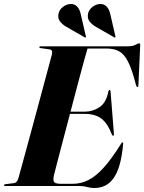

<svg xmlns="http://www.w3.org/2000/svg" viewBox="-36 -932 723 962"><path d="M277 -372.5H389Q429 -372.5 462.8 -395.2Q496.5 -418 507 -474Q508 -477.5 509.5 -479.5Q511 -481.5 513 -481.5Q515 -481.5 516.2 -479.2Q517.5 -477 518 -473L534.5 -265Q535 -258 534.5 -255.2Q534 -252.5 531.5 -252Q529.5 -251.5 528 -252.8Q526.5 -254 524 -259Q504.5 -311.5 473.5 -336.5Q442.5 -361.5 386 -361.5H271.5ZM363 0H-10Q-13 0 -14.5 -0.8Q-16 -1.5 -16 -3.5Q-16 -5.5 -14.5 -7Q-13 -8.5 -9.5 -9L33.5 -14.5Q42.5 -15.5 47.8 -22Q53 -28.5 56 -38.5Q59.5 -51 69.8 -88.5Q80 -126 94.5 -179Q109 -232 125.5 -292.8Q142 -353.5 158.2 -414Q174.5 -474.5 188.5 -526.8Q202.5 -579 212.2 -614.8Q222 -650.5 224.5 -661Q226.5 -673 223.5 -678.5Q220.5 -684 209 -685L167.5 -691Q163.5 -691.5 162.2 -692.8Q161 -694 161 -696Q161 -698 162.8 -699Q164.5 -700 167.5 -700H602Q630.5 -700 642.8 -707.5Q655 -715 660.5 -715Q667 -715 666.5 -705.5L657.5 -507Q657.5 -502 656.8 -499Q656 -496 653 -496Q650.5 -496 648.8 -498.2Q647 -500.5 645.5 -505.5Q626 -582.5 606.2 -621.8Q586.5 -661 560.8 -675Q535 -689 495.5 -689H402.5Q398.5 -676 388.2 -638.5Q378 -601 363.5 -547.5Q349 -494 333 -432.2Q317 -370.5 300.8 -309Q284.5 -247.5 270.5 -194Q256.5 -140.5 246.8 -103Q237 -65.5 234 -53Q230.5 -37 232.2 -27.5Q234 -18 243 -14.5Q252 -11 270 -11H328Q369.5 -11 407.2 -30Q445 -49 484.5 -93Q524 -137 570 -211Q575 -218.5 577.5 -218.5Q582 -218.5 581 -210Q575.5 -151 564 -109.2Q552.5 -67.5 534.2 -41Q516 -14.5 491.2 -2.2Q466.5 10 436 10Q417.5 10 400.5 5Q383.5 0 363 0ZM369 -859.5 394 -751Q395 -749 395 -747.5Q395 -746 393.5 -744.5Q392.5 -744 391 -744Q389.5 -744 388 -745L297.5 -797Q278 -808 265 -824.2Q252 -840.5 257.5 -865.5Q262.5 -884.5 280.2 -898Q298 -911.5 318 -912Q337.5 -912.5 350.5 -899Q363.5 -885.5 369 -859.5ZM517 -859.5 542 -751Q543 -749 543 -747.5Q543 -746 541.5 -744.5Q540.5 -744 539 -744Q537.5 -744 536 -745L445.5 -797Q426 -808 413 -824.2Q400 -840.5 405.5 -865.5Q410.5 -884.5 428 -898Q445.5 -911.5 466 -912Q485.5 -912.5 498.5 -899Q511.5 -885.5 517 -859.5Z"/></svg>

Font: Fraunces 120pt
Style: Bold Italic
Weight: 700
Italic angle: -16°
Version: Version 1.000;[b76b70a41]